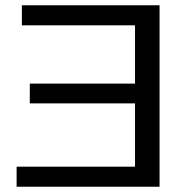

<svg xmlns="http://www.w3.org/2000/svg" viewBox="-20 -708 707 728"><path d="M43 0V-76H492V-316H93V-391H492V-612H63V-688H585V0Z"/></svg>

Font: Libra Sans
Style: Regular
Weight: 400
Foundry: Context Ltd
Version: Version 1.000; ttfautohint (v1.3)